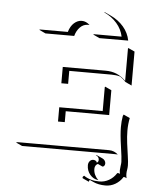

<svg xmlns="http://www.w3.org/2000/svg" viewBox="-56 -693 698 903"><g transform="rotate(5 293.0 -241.0)"><path d="M102.5 -537.1 105 -539.1H236.8Q244.9 -566.9 261.7 -581.8Q278.6 -596.7 297.9 -596.7Q318.6 -596.7 335.7 -580.3L332.5 -580.6Q330.3 -580.8 327.9 -580.6Q307.1 -580.6 291.1 -564.5Q275.1 -548.3 268.3 -522.9H132.6ZM357.4 -537.1 358.9 -539.1H490.7Q483.4 -574 459.6 -601.3Q435.8 -628.7 399.9 -645.5L401.1 -647.2L431.2 -633.1Q467.8 -616 492.1 -587.6Q516.4 -559.3 523.2 -523.2L387.5 -522.9ZM39.1 0 46.9 -2H478.5Q491 -2 502.2 2.7Q513.4 7.3 521.5 15.6L517.8 14.6Q513.4 13.9 508.5 14.2L69.1 13.9ZM227.5 -115.2V-182.6H432.6V-295.9L434.6 -297.9L464.6 -283.7V-166.5L259.5 -166.7V-115.2ZM227.5 -295.9V-373H429.7Q458.5 -373 481.7 -363.4Q504.9 -353.8 525.4 -333V-486.3L527.3 -488.3L557.4 -474.4V-314L527.3 -328.1Q513.9 -342.5 500 -351.6Q481.9 -356.9 459.7 -356.9L259.5 -357.2V-295.9ZM365.2 135.5Q366.9 131.3 372.3 127.9Q401.4 148.7 445.3 148.7Q470 148.7 491 136.6Q512 124.5 525.4 103.5Q525.9 102.5 526.9 102.1Q527.8 101.6 528.6 101.6H529.3Q533.2 101.6 539.1 104.5Q537.1 94.7 537.1 87.9Q537.1 83 539.1 67.4Q541 55.7 541 48.1Q541 31.5 532.7 -24.4Q524.4 -80.3 524.4 -115.2Q524.4 -142.3 528.8 -167.5L532.2 -174.8L562.3 -160.9Q556.4 -132.6 556.4 -101.1Q556.4 -74 560.5 -41.6Q564.7 -9.3 568.8 18.4Q573 46.1 573 62Q573 72 571.2 82Q569.3 92 569.3 101.6Q569.3 112.5 572 122.1Q570.3 120.8 568.1 120.1Q562.7 117.7 559.8 117.4Q557.6 117.4 556.9 118.7Q543.5 139.9 522.1 152.5Q500.7 165 475.6 165Q442.9 165 418.2 153.6L400.9 145.5Q396.5 148.9 396.5 154.3L366.5 140.4ZM385.3 77.1Q385.3 65.7 392.1 57.7Q398.9 49.8 408.7 49.8Q414.1 49.8 419.4 52.6Q424.8 55.4 426 61.3Q429.4 60.3 431.8 56.6Q434.1 53 434.1 47.9Q434.1 40.8 429.8 35Q425.5 29.3 418.5 26.4L420.7 25.4L450.9 39.3Q457.8 42.5 461.9 48.6Q466.1 54.7 466.1 61.8Q466.1 68.4 462.6 73Q459.2 77.6 454.3 77.6L431.9 67.1Q425.3 69.6 421.3 76Q417.2 82.5 417.2 91.3Q417.2 106 423 118.8Q428.7 131.6 438.5 140.4L440.4 142.6Q417 140.6 401.1 121.7Q385.3 102.8 385.3 77.1Z"/></g></svg>

Font: AgreloyOut1
Style: Medium
Weight: 400
Designer: gluk
Foundry: gluk
Version: Version 0.27